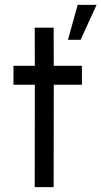

<svg xmlns="http://www.w3.org/2000/svg" viewBox="-20 -771 418 791"><path d="M317.5 -422H201.5L201 0H123L123.5 -422H35.5V-500H123.5L123 -657H201L201.5 -500H317.5ZM260 -607 300 -751H378L312 -607Z"/></svg>

Font: Urbanist
Style: Regular
Weight: 400
Designer: Corey Hu
Foundry: Corey Hu
Version: Version 1.330; ttfautohint (v1.8.4.7-5d5b)